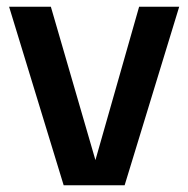

<svg xmlns="http://www.w3.org/2000/svg" viewBox="-20 -550 559 570"><path d="M169 0 7 -530H131L285 0ZM242 0 393 -530H512L350 0Z"/></svg>

Font: Radio Canada Big Medium
Style: Regular
Weight: 500
Designer: Étienne Aubert Bonn
Foundry: Coppers and Brasses
Version: Version 1.001